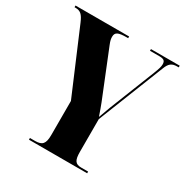

<svg xmlns="http://www.w3.org/2000/svg" viewBox="-164 -848 949 983"><g transform="rotate(30 310.0 -357.0)"><path d="M140 0H484V-10H444C408 -10 397 -26 397 -77V-270L551 -659C564 -693 579 -704 610 -704H619V-714H449V-704H503C531 -704 540 -697 540 -676C540 -663 536 -649 523 -616L418 -351C410 -330 400 -303 392 -280C382 -310 374 -331 366 -352L255 -627C247 -647 245 -657 245 -669C245 -696 261 -704 312 -704H320V-714H3V-704H9C38 -704 52 -691 69 -651L227 -279V-78C227 -26 213 -10 170 -10H140Z"/></g></svg>

Font: Noto Serif Display ExtraCondensed Black
Style: Regular
Weight: 900
Width: 2
Designer: Monotype Design Team
Foundry: Monotype Imaging Inc.
Version: Version 2.009